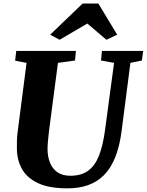

<svg xmlns="http://www.w3.org/2000/svg" viewBox="-20 -1022 804 1052"><path d="M694.5 -677.5 646.5 -306Q635.5 -220 611 -159.5Q586.5 -99 549 -61.8Q511.5 -24.5 461.5 -7.2Q411.5 10 350 10Q247.5 10 186.8 -19.2Q126 -48.5 99.2 -98.2Q72.5 -148 72.5 -209Q72.5 -228 72.8 -248.2Q73 -268.5 75.5 -290L125.5 -677.5L63 -689.5L69 -743H396L391 -690.5L297.5 -677.5L248.5 -304Q245 -275 242.8 -249.2Q240.5 -223.5 240.5 -206Q240.5 -164.5 253.8 -131Q267 -97.5 294.8 -78.2Q322.5 -59 365.5 -59Q425.5 -59 463.2 -86.8Q501 -114.5 522.5 -169.5Q544 -224.5 555 -306L605 -677.5L533.5 -690.5L538.5 -743H764.5L757.5 -690.5ZM255 -832 432.5 -1002.5H519L622 -832L563 -804Q537 -826 511 -848.5Q485 -871 458.5 -893Q420.5 -871 382.5 -848.5Q344.5 -826 306.5 -804Z"/></svg>

Font: Merriweather Light 18pt Black
Style: Italic
Weight: 900
Italic angle: -7.8°
Version: Version 2.101